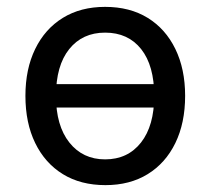

<svg xmlns="http://www.w3.org/2000/svg" viewBox="-20 -530 613 559"><path d="M287 9Q215 9 163 -23Q111 -55 82.5 -113.5Q54 -172 54 -251Q54 -329 82.5 -387.5Q111 -446 163 -478Q215 -510 286 -510Q358 -510 410 -478Q462 -446 490.5 -387.5Q519 -329 519 -251Q519 -172 490.5 -113.5Q462 -55 410 -23Q358 9 287 9ZM286 -66Q352 -66 390.5 -115Q429 -164 429 -251Q429 -339 391 -387Q353 -435 286 -435Q220 -435 181.5 -387Q143 -339 143 -251Q143 -164 182 -115Q221 -66 286 -66ZM110 -217V-285H463V-217Z"/></svg>

Font: Nunitoga
Style: Medium
Weight: 500
Designer: Vernon Adams
Foundry: Vernon Adams
Version: Version 1.0